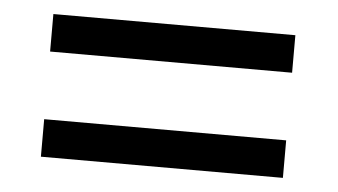

<svg xmlns="http://www.w3.org/2000/svg" viewBox="-32 -533 637 362"><g transform="rotate(5 286.0 -352.0)"><path d="M56 -416H514V-487H56ZM56 -217H514V-288H56Z"/></g></svg>

Font: Noto Sans Osage
Style: Regular
Weight: 400
Designer: Monotype Design Team
Foundry: Monotype Imaging Inc.
Version: Version 2.002